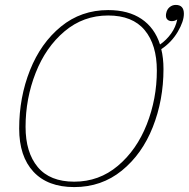

<svg xmlns="http://www.w3.org/2000/svg" viewBox="-20 -751 768 781"><path d="M636 -551Q645 -515 645 -470Q645 -344 601.5 -234Q558 -124 475.5 -57Q393 10 282 10Q174 10 116 -52.5Q58 -115 58 -228Q58 -355 102 -465.5Q146 -576 228 -643Q310 -710 420 -710Q502 -710 555.5 -674Q609 -638 631 -570Q657 -588 676 -614.5Q695 -641 701 -672Q691 -665 679 -665Q668 -665 661.5 -671Q655 -677 655 -687Q655 -694 656 -697Q659 -713 670 -722Q681 -731 695 -731Q728 -731 728 -695Q728 -664 703 -621.5Q678 -579 636 -551ZM618 -464Q618 -569 568.5 -628.5Q519 -688 420 -688Q319 -688 242.5 -623.5Q166 -559 125 -454.5Q84 -350 84 -235Q84 -131 133.5 -71.5Q183 -12 282 -12Q383 -12 459.5 -76.5Q536 -141 577 -245Q618 -349 618 -464Z"/></svg>

Font: Trirong Thin
Style: Italic
Weight: 250
Italic angle: -12°
Designer: Katatrad Team
Foundry: CadsonDemak
Version: Version 1.001